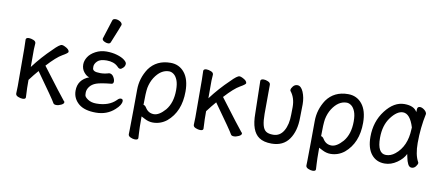

<svg xmlns="http://www.w3.org/2000/svg" viewBox="-80 -1090 3659 1597"><g transform="rotate(10 1750.0 -291.5)"><path d="M421 19Q401 19 395 7Q384 -16 228 -234Q194 -195 158 -147Q158 -60 160 -47Q162 -17 162 0Q162 16 136 16Q119 16 98 7.5Q77 -1 77 -18L79 -81Q79 -378 78 -398Q76 -454 76 -474Q78 -490 102 -490Q119 -490 140 -481.5Q161 -473 161 -456Q161 -446 158 -405V-256Q228 -349 311 -428Q362 -481 382 -481Q392 -481 408 -473Q446 -455 446 -434Q446 -424 399 -397.5Q352 -371 276 -288Q448 -60 478 -25Q484 -23 484 -15Q484 -2 462 8.5Q440 19 421 19Z M756 24Q661 24 612 -16Q559 -60 559 -127Q559 -220 652 -256Q631 -259 607.5 -286.5Q584 -314 584 -353Q584 -384 603.5 -415.5Q623 -447 665 -469.5Q707 -492 757 -492Q806 -492 846.5 -480Q887 -468 909.5 -450.5Q932 -433 932 -419Q932 -399 917 -384.5Q902 -370 893 -370Q883 -370 877 -375.5Q871 -381 866 -386Q832 -419 771 -419Q716 -419 693 -396Q670 -373 670 -350Q670 -348 670.5 -335Q671 -322 685.5 -314Q700 -306 737 -306Q773 -306 810 -318Q833 -318 846.5 -296.5Q860 -275 860 -257Q860 -236 842 -235Q751 -226 716 -213Q681 -200 663 -175.5Q645 -151 645 -125Q645 -122 646 -105.5Q647 -89 675.5 -70Q704 -51 747 -51Q853 -51 912 -110Q927 -127 942 -127Q960 -127 960 -109Q960 -76 914 -35Q850 24 756 24ZM756 -561Q740 -561 723.5 -570Q707 -579 707 -590Q707 -598 709 -600L758 -754Q762 -770 785 -770Q804 -770 822.5 -759Q841 -748 841 -732Q841 -728 778 -574Q773 -561 756 -561Z M1115 187Q1098 187 1078 178Q1058 169 1058 153Q1058 141 1059 115Q1060 89 1061 -53.5Q1062 -196 1062 -223Q1062 -320 1117 -404Q1180 -492 1298 -492Q1371 -492 1416 -436.5Q1461 -381 1461 -278Q1461 -108 1354 -18Q1302 23 1237 23Q1203 23 1170 6L1137 -11Q1137 96 1139.5 125Q1142 154 1142 171Q1142 187 1115 187ZM1234 -47Q1278 -47 1329 -105Q1382 -169 1382 -276Q1382 -328 1369.5 -359.5Q1357 -391 1337.5 -405.5Q1318 -420 1298 -420Q1228 -420 1177 -341Q1153 -303 1143 -253Q1136 -210 1136 -109H1133Q1149 -109 1161 -89Q1187 -47 1234 -47Z M1921 19Q1901 19 1895 7Q1884 -16 1728 -234Q1694 -195 1658 -147Q1658 -60 1660 -47Q1662 -17 1662 0Q1662 16 1636 16Q1619 16 1598 7.5Q1577 -1 1577 -18L1579 -81Q1579 -378 1578 -398Q1576 -454 1576 -474Q1578 -490 1602 -490Q1619 -490 1640 -481.5Q1661 -473 1661 -456Q1661 -446 1658 -405V-256Q1728 -349 1811 -428Q1862 -481 1882 -481Q1892 -481 1908 -473Q1946 -455 1946 -434Q1946 -424 1899 -397.5Q1852 -371 1776 -288Q1948 -60 1978 -25Q1984 -23 1984 -15Q1984 -2 1962 8.5Q1940 19 1921 19Z M2240 24Q2173 24 2134 -3Q2064 -51 2064 -198L2058 -474Q2060 -490 2085 -490Q2102 -490 2122 -481Q2142 -472 2142 -456Q2141 -401 2141 -210Q2141 -151 2150 -115.5Q2159 -80 2179.5 -65.5Q2200 -51 2240 -51Q2298 -51 2329 -104.5Q2360 -158 2360 -242L2361 -306Q2361 -385 2319 -436L2318 -443Q2318 -456 2332.5 -474Q2347 -492 2369 -492Q2400 -492 2419.5 -446Q2439 -400 2439 -342L2437 -230Q2437 -117 2387.5 -46.5Q2338 24 2240 24Z M2615 187Q2598 187 2578 178Q2558 169 2558 153Q2558 141 2559 115Q2560 89 2561 -53.5Q2562 -196 2562 -223Q2562 -320 2617 -404Q2680 -492 2798 -492Q2871 -492 2916 -436.5Q2961 -381 2961 -278Q2961 -108 2854 -18Q2802 23 2737 23Q2703 23 2670 6L2637 -11Q2637 96 2639.5 125Q2642 154 2642 171Q2642 187 2615 187ZM2734 -47Q2778 -47 2829 -105Q2882 -169 2882 -276Q2882 -328 2869.5 -359.5Q2857 -391 2837.5 -405.5Q2818 -420 2798 -420Q2728 -420 2677 -341Q2653 -303 2643 -253Q2636 -210 2636 -109H2633Q2649 -109 2661 -89Q2687 -47 2734 -47Z M3195 24Q3124 24 3082.5 -28Q3041 -80 3041 -175Q3041 -304 3113 -398Q3185 -492 3273 -492Q3355 -492 3381 -443Q3381 -445 3382 -467.5Q3383 -490 3405 -490Q3422 -490 3441.5 -475Q3461 -460 3463 -442Q3437 -322 3437 -193Q3437 -93 3468 -37L3471 -30Q3471 -17 3457 1Q3443 19 3422 19Q3402 19 3390.5 -4.5Q3379 -28 3373.5 -57.5Q3368 -87 3367 -87Q3348 -45 3298.5 -10.5Q3249 24 3195 24ZM3194 -48Q3234 -48 3270 -77Q3361 -150 3366 -296Q3366 -304 3367 -311Q3333 -422 3273 -422Q3223 -422 3172 -354Q3121 -286 3121 -180Q3121 -48 3194 -48Z"/></g></svg>

Font: LXGW WenKai Mono Medium
Style: Regular
Weight: 500
Monospace: yes
Designer: LXGW / Fontworks Inc.
Foundry: LXGW / Fontworks Inc.
Version: Version 1.520; June 14, 2025